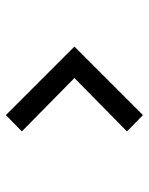

<svg xmlns="http://www.w3.org/2000/svg" viewBox="54 -646 513 662"><g transform="rotate(-90 311.0 -314.5)"><path d="M245.6 -78.6 189.5 -133.8 373.5 -314.9 189.5 -496.1 245.6 -551.3 481.9 -314.9Z"/></g></svg>

Font: Vela Sans Med
Style: Regular
Weight: 500
Designer: Principal design: Mikhail Sharanda - project Manrope.
Design modification: Ravid Balaliev
Foundry: Mikhail Sharanda
Version: Version 1.001